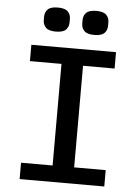

<svg xmlns="http://www.w3.org/2000/svg" viewBox="-60 -948 720 994"><g transform="rotate(5 300.0 -451.0)"><path d="M80 0V-85H244V-613H80V-698H520V-613H356V-85H520V0ZM133 -830V-849Q133 -872 148 -887Q163 -902 200 -902Q237 -902 252 -887Q267 -872 267 -849V-830Q267 -807 252 -792Q237 -777 200 -777Q163 -777 148 -792Q133 -807 133 -830ZM333 -830V-849Q333 -872 348 -887Q363 -902 400 -902Q437 -902 452 -887Q467 -872 467 -849V-830Q467 -807 452 -792Q437 -777 400 -777Q363 -777 348 -792Q333 -807 333 -830Z"/></g></svg>

Font: IBM Plaex Mono Medium
Style: Regular
Weight: 500
Designer: Mike Abbink, Paul van der Laan, Pieter van Rosmalen
Foundry: Bold Monday
Version: Version 2.003